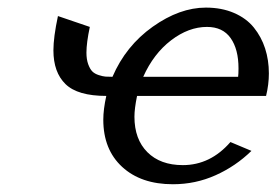

<svg xmlns="http://www.w3.org/2000/svg" viewBox="-20 -470 720 500"><path d="M353 -270H600.1Q601.1 -276.9 601.1 -292Q601.1 -341.8 580.6 -370.8Q560.1 -399.9 519 -399.9Q471.2 -399.9 425.5 -365Q379.9 -330.1 353 -270ZM336.9 -220.2Q330.1 -187 330.1 -166Q330.1 -107.4 363.8 -73.7Q397.5 -40 456.1 -40Q527.8 -40 580.1 -100.1L634.8 -77.1Q593.8 -37.1 541.5 -13.7Q489.3 9.8 430.2 9.8Q347.2 9.8 298.1 -35.4Q249 -80.6 249 -158.2Q249 -185.1 256.8 -220.2Q182.1 -220.2 150.6 -251Q119.1 -281.7 119.1 -338.9Q119.1 -373 130.9 -428.2L213.9 -399.9Q205.1 -358.4 205.1 -333Q205.1 -315.4 209.7 -302.7Q214.4 -290 220.5 -283.9Q226.6 -277.8 237.3 -274.4Q248 -271 254.9 -270.5Q261.7 -270 272.9 -270Q307.6 -350.6 377.7 -400.4Q447.8 -450.2 516.1 -450.2Q557.1 -450.2 589.4 -436.3Q621.6 -422.4 641.1 -398.2Q660.6 -374 670.4 -343.8Q680.2 -313.5 680.2 -278.8Q680.2 -250 672.9 -220.2Z"/></svg>

Font: Pfennig
Style: Italic
Weight: 500
Italic angle: -13°
Version: Version 20120410 ; ttfautohint (v0.8)